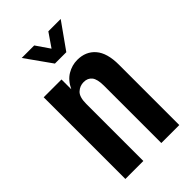

<svg xmlns="http://www.w3.org/2000/svg" viewBox="-215 -773 846 846"><g transform="rotate(-45 208.0 -350.0)"><path d="M41 0V-509H152V-448Q170 -486 199.5 -503.5Q229 -521 262 -521Q315 -521 346 -485Q377 -449 377 -376V0H265V-357Q265 -398 251.5 -415Q238 -432 213 -432Q189 -432 171 -415.5Q153 -399 153 -355V0ZM181 -579 95 -700H173L217 -636L261 -700H338L252 -579Z"/></g></svg>

Font: Special Gothic Condensed Medium
Style: Regular
Weight: 500
Width: 3
Designer: Alistair McCready
Foundry: Monolith
Version: Version 1.000; ttfautohint (v1.8.4.7-5d5b)